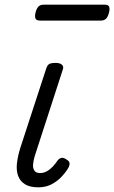

<svg xmlns="http://www.w3.org/2000/svg" viewBox="-20 -784 488 821"><path d="M144 17Q108 17 87 4Q66 -9 57.5 -32Q49 -55 52.5 -86Q56 -117 67 -152L177 -489Q182 -505 190 -510Q198 -515 218 -515Q236 -515 244.5 -507.5Q253 -500 249 -488L129 -118Q123 -99 121.5 -82Q120 -65 127 -54.5Q134 -44 151 -44Q167 -44 181 -52Q195 -60 206.5 -72.5Q218 -85 225 -96Q230 -104 239.5 -108Q249 -112 263 -103Q277 -95 277.5 -85.5Q278 -76 272 -66Q261 -47 242.5 -27.5Q224 -8 199.5 4.5Q175 17 144 17ZM151 -696Q135 -696 131.5 -705.5Q128 -715 132 -730Q136 -747 144 -755.5Q152 -764 166 -764H428Q444 -764 447 -754.5Q450 -745 446 -730Q442 -713 434 -704.5Q426 -696 411 -696Z"/></svg>

Font: Playwrite RO Light
Style: Regular
Weight: 300
Version: Version 1.002